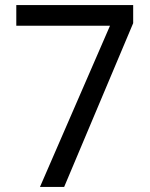

<svg xmlns="http://www.w3.org/2000/svg" viewBox="-20 -734 591 754"><path d="M412 -633H44V-714H503V-643L232 0H137Z"/></svg>

Font: utelugu15
Style: Book
Weight: 400
Designer: Jelle Bosma - Monotype Design Team
Foundry: Monotype Imaging Inc.
Version: Version 2.003